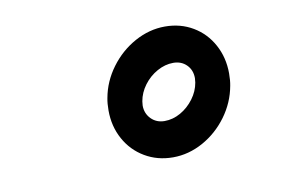

<svg xmlns="http://www.w3.org/2000/svg" viewBox="-45 -811 691 454"><g transform="rotate(-10 300.0 -584.0)"><path d="M207 -565.5Q207 -582.5 209.5 -595Q216.5 -634 240.8 -666.8Q265 -699.5 300 -718.8Q335 -738 372.5 -738Q410 -738 439.8 -720.2Q469.5 -702.5 486.2 -671.5Q503 -640.5 503 -602.5Q503 -585.5 500.5 -573Q493.5 -534 469.5 -501.2Q445.5 -468.5 410.8 -449.2Q376 -430 338.5 -430Q301 -430 271 -447.8Q241 -465.5 224 -496.5Q207 -527.5 207 -565.5ZM420.5 -595Q421.5 -602 421.5 -605.5Q421.5 -625 409 -637.5Q396.5 -650 377 -650Q357.5 -650 338.5 -639.5Q319.5 -629 306.2 -611.2Q293 -593.5 289.5 -573Q288.5 -566 288.5 -563Q288.5 -544 301.2 -531Q314 -518 333.5 -518Q353.5 -518 372 -528.5Q390.5 -539 403.8 -556.8Q417 -574.5 420.5 -595Z"/></g></svg>

Font: JuliaMono Black
Style: Italic
Weight: 900
Italic angle: -9°
Monospace: yes
Designer: cormullion
Foundry: corm
Version: Version 0.057; ttfautohint (v1.8.4)